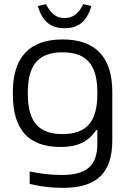

<svg xmlns="http://www.w3.org/2000/svg" viewBox="-20 -699 598 925"><path d="M42 -256V-244C42 -76 116 9 271 9C360 9 408 -20 443 -72H449V-8C449 97 400 144 278 144C230 144 172 138 123 127V187C176 200 230 206 284 206C450 206 521 131 521 -23V-256C521 -422 442 -509 281 -509C121 -509 42 -422 42 -256ZM114 -247V-253C114 -385 164 -447 281 -447C399 -447 449 -385 449 -253V-247C449 -115 399 -53 281 -53C164 -53 114 -115 114 -247ZM162 -670 202 -679C224 -633 252 -612 291 -612C330 -612 358 -632 381 -679L420 -670C399 -596 358 -563 291 -563C224 -563 184 -596 162 -670Z"/></svg>

Font: LT Wave Text Light
Style: Regular
Weight: 300
Designer: Daniel Lyons
Version: Version 2.5 (Glyphs App)